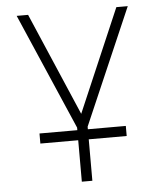

<svg xmlns="http://www.w3.org/2000/svg" viewBox="-53 -564 692 834"><g transform="rotate(-5 293.0 -147.0)"><path d="M105 43.9H270V224.6H315.9V43.9H481.4V0H315.9V-11.2L535.2 -517.6H485.4L293 -69.3L100.6 -517.6H50.8L270 -11.2V0H105Z"/></g></svg>

Font: Cascadia Mono PL ExtraLight
Style: Regular
Weight: 200
Monospace: yes
Designer: Aaron Bell
Foundry: Saja Typeworks
Version: Version 2404.023